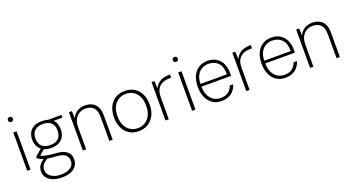

<svg xmlns="http://www.w3.org/2000/svg" viewBox="-57 -1472 4506 2452"><g transform="rotate(-20 2196.5 -246.0)"><path d="M79 0V-521H124V0ZM102 -656Q88 -656 77.5 -666Q67 -676 67 -690Q67 -705 77.5 -714.5Q88 -724 102 -724Q116 -724 126 -714.5Q136 -705 136 -691Q136 -676 126 -666Q116 -656 102 -656Z M467 232Q401 232 350 212.5Q299 193 270 156.5Q241 120 241 68Q241 40 250.5 14.5Q260 -11 283 -35Q306 -59 347 -84L385 -65Q327 -34 306.5 -2.5Q286 29 286 64Q286 103 309.5 132Q333 161 374 177Q415 193 467 193Q524 193 564 178Q604 163 625.5 135.5Q647 108 647 71Q647 18 611 -12Q575 -42 481 -48Q426 -51 388 -57Q350 -63 324 -71.5Q298 -80 280 -89.5Q262 -99 247 -109V-129L342 -211L385 -197L284 -112L285 -135Q298 -129 311 -121.5Q324 -114 344 -108Q364 -102 398 -96.5Q432 -91 489 -87Q565 -82 609.5 -62.5Q654 -43 673.5 -10Q693 23 693 68Q693 111 670 148.5Q647 186 597.5 209Q548 232 467 232ZM468 -169Q403 -169 360 -193Q317 -217 295.5 -258.5Q274 -300 274 -350Q274 -404 295.5 -445.5Q317 -487 360.5 -510Q404 -533 468 -533Q535 -533 578.5 -510Q622 -487 642.5 -445.5Q663 -404 663 -350Q663 -300 642.5 -258.5Q622 -217 578.5 -193Q535 -169 468 -169ZM469 -208Q542 -208 580.5 -244Q619 -280 619 -351Q619 -424 580 -459Q541 -494 469 -494Q401 -494 359.5 -459Q318 -424 318 -351Q318 -279 359 -243.5Q400 -208 469 -208ZM559 -483 543 -521H734V-486Z M835 0V-521H875L880 -424Q905 -479 950.5 -506Q996 -533 1054 -533Q1109 -533 1151 -512Q1193 -491 1216.5 -446.5Q1240 -402 1240 -331V0H1195V-325Q1195 -411 1157.5 -452Q1120 -493 1046 -493Q999 -493 961 -470.5Q923 -448 901.5 -405Q880 -362 880 -298V0Z M1594 12Q1522 12 1467.5 -21Q1413 -54 1383 -115.5Q1353 -177 1353 -261Q1353 -345 1384 -406.5Q1415 -468 1470 -500.5Q1525 -533 1596 -533Q1668 -533 1722.5 -500.5Q1777 -468 1807.5 -407Q1838 -346 1838 -260Q1838 -176 1806.5 -115Q1775 -54 1720.5 -21Q1666 12 1594 12ZM1594 -28Q1648 -28 1692.5 -54Q1737 -80 1764 -132Q1791 -184 1791 -261Q1791 -339 1764.5 -390.5Q1738 -442 1694 -467.5Q1650 -493 1596 -493Q1543 -493 1498.5 -467.5Q1454 -442 1427 -390.5Q1400 -339 1400 -261Q1400 -184 1426.5 -132Q1453 -80 1497 -54Q1541 -28 1594 -28Z M1958 0V-521H1998L2003 -419Q2023 -461 2052.5 -486Q2082 -511 2121.5 -522Q2161 -533 2213 -533V-488H2182Q2154 -488 2123 -480.5Q2092 -473 2064.5 -452.5Q2037 -432 2020 -395Q2003 -358 2003 -298V0Z M2320 0V-521H2365V0ZM2343 -656Q2329 -656 2318.5 -666Q2308 -676 2308 -690Q2308 -705 2318.5 -714.5Q2329 -724 2343 -724Q2357 -724 2367 -714.5Q2377 -705 2377 -691Q2377 -676 2367 -666Q2357 -656 2343 -656Z M2717 12Q2648 12 2597 -22.5Q2546 -57 2519 -118.5Q2492 -180 2492 -262Q2492 -348 2520.5 -408.5Q2549 -469 2600.5 -501Q2652 -533 2718 -533Q2794 -533 2843.5 -500Q2893 -467 2917 -411Q2941 -355 2941 -284Q2941 -276 2941 -268Q2941 -260 2940 -249H2523V-286H2897Q2897 -394 2847.5 -443.5Q2798 -493 2717 -493Q2671 -493 2629.5 -470.5Q2588 -448 2562.5 -400Q2537 -352 2537 -274V-257Q2537 -180 2562 -129Q2587 -78 2628 -53Q2669 -28 2717 -28Q2785 -28 2824 -56.5Q2863 -85 2882 -139H2928Q2915 -95 2888 -61Q2861 -27 2818.5 -7.5Q2776 12 2717 12Z M3056 0V-521H3096L3101 -419Q3121 -461 3150.5 -486Q3180 -511 3219.5 -522Q3259 -533 3311 -533V-488H3280Q3252 -488 3221 -480.5Q3190 -473 3162.5 -452.5Q3135 -432 3118 -395Q3101 -358 3101 -298V0Z M3584 12Q3515 12 3464 -22.5Q3413 -57 3386 -118.5Q3359 -180 3359 -262Q3359 -348 3387.5 -408.5Q3416 -469 3467.5 -501Q3519 -533 3585 -533Q3661 -533 3710.5 -500Q3760 -467 3784 -411Q3808 -355 3808 -284Q3808 -276 3808 -268Q3808 -260 3807 -249H3390V-286H3764Q3764 -394 3714.5 -443.5Q3665 -493 3584 -493Q3538 -493 3496.5 -470.5Q3455 -448 3429.5 -400Q3404 -352 3404 -274V-257Q3404 -180 3429 -129Q3454 -78 3495 -53Q3536 -28 3584 -28Q3652 -28 3691 -56.5Q3730 -85 3749 -139H3795Q3782 -95 3755 -61Q3728 -27 3685.5 -7.5Q3643 12 3584 12Z M3923 0V-521H3963L3968 -424Q3993 -479 4038.5 -506Q4084 -533 4142 -533Q4197 -533 4239 -512Q4281 -491 4304.5 -446.5Q4328 -402 4328 -331V0H4283V-325Q4283 -411 4245.5 -452Q4208 -493 4134 -493Q4087 -493 4049 -470.5Q4011 -448 3989.5 -405Q3968 -362 3968 -298V0Z"/></g></svg>

Font: DM Sans 10pt ExtraLight
Style: Regular
Weight: 250
Version: Version 4.004;gftools[0.9.30]